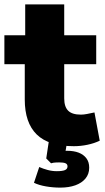

<svg xmlns="http://www.w3.org/2000/svg" viewBox="-20 -656 479 876"><path d="M317 11Q202 11 147.5 -42.5Q93 -96 93 -202V-363H0V-495H95V-636H273V-495H419V-363H273V-207Q273 -169 291 -151Q309 -133 349 -133Q362 -133 377 -136Q392 -139 411 -143L435 -14Q410 -2 379 4.5Q348 11 317 11ZM255 200Q222 200 190 194.5Q158 189 135 178L159 106Q177 114 197.5 119.5Q218 125 239 125Q265 125 276.5 120Q288 115 288 103Q288 93 279 89Q270 85 250 85Q242 85 232.5 85.5Q223 86 213 89L191 67L204 -20H288L275 58L236 40Q247 36 260.5 34Q274 32 286 32Q317 32 339 40.5Q361 49 374 66Q387 83 387 109Q387 138 370 158.5Q353 179 323.5 189.5Q294 200 255 200Z"/></svg>

Font: Nunito Sans 11pt Black
Style: Regular
Weight: 900
Version: Version 3.101;gftools[0.9.27]